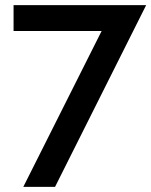

<svg xmlns="http://www.w3.org/2000/svg" viewBox="-20 -730 591 750"><path d="M195 0 551 -710H33V-609H377L71 0Z"/></svg>

Font: RT Raleway SemiBold
Style: Regular
Weight: 400
Designer: Matt McInerney, Pablo Impallari, Rodrigo Fuenzalida — Edited by Milan Moffatt in April 2016
Foundry: Matt McInerney, Pablo Impallari, Rodrigo Fuenzalida — Edited by Milan Moffatt in April 2016
Version: Version 3.001